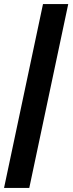

<svg xmlns="http://www.w3.org/2000/svg" viewBox="-23 -720 361 951"><path d="M-3 211 190 -700H315L122 211Z"/></svg>

Font: Red Hat Display
Style: Bold Italic
Weight: 700
Italic angle: -12°
Designer: Pentagram, MCKL
Foundry: Pentagram, MCKL
Version: Version 1.023; ttfautohint (v1.8.3)